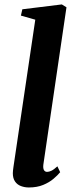

<svg xmlns="http://www.w3.org/2000/svg" viewBox="-20 -837 326 868"><path d="M176 -93Q174 -76 178.8 -68Q183.5 -60 193 -60Q201.5 -60 212.2 -65Q223 -70 239.5 -85L252 -58.5Q241 -45 222 -28.8Q203 -12.5 175.2 -1Q147.5 10.5 110.5 10.5Q91.5 10.5 74.8 4.2Q58 -2 48 -16.5Q38 -31 38 -54Q38 -59 38.8 -66.5Q39.5 -74 40.8 -82.2Q42 -90.5 43 -97L139.5 -748L74.5 -766.5L81 -795L259.5 -817L280.5 -804Z"/></svg>

Font: Merriweather 72pt
Style: Bold Italic
Weight: 700
Italic angle: -7.8°
Version: Version 2.101